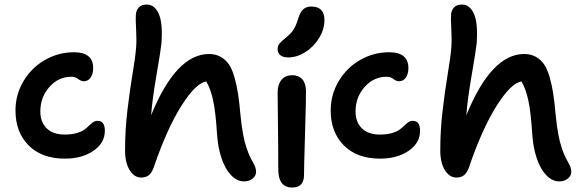

<svg xmlns="http://www.w3.org/2000/svg" viewBox="-20 -758 2574 853"><path d="M268.1 -53.2Q166 -53.2 107.4 -111.8Q48.8 -170.4 48.8 -267.1Q48.8 -337.9 84.5 -397.7Q120.1 -457.5 179.9 -491.7Q239.7 -525.9 309.1 -525.9Q394 -525.9 394 -455.1Q394 -430.2 382.8 -413.6Q371.6 -397 352.1 -397Q340.3 -397 327.6 -407Q314.9 -417 297.9 -417Q239.3 -417 199.2 -371.3Q159.2 -325.7 159.2 -263.2Q159.2 -215.3 187.5 -187.7Q215.8 -160.2 267.1 -160.2Q297.4 -160.2 319.8 -166.5Q342.3 -172.9 354.2 -181.6Q366.2 -190.4 375.2 -199.5Q384.3 -208.5 393.3 -214.8Q402.3 -221.2 413.1 -221.2Q445.8 -221.2 445.8 -176.8Q445.8 -122.6 395 -87.9Q344.2 -53.2 268.1 -53.2Z M607.4 30.8Q576.7 30.8 556.2 -2Q535.6 -34.7 535.6 -89.8Q535.6 -179.2 545.9 -266.6Q556.2 -354 568.8 -429.7Q581.5 -505.4 584.5 -544.9Q587.4 -580.1 584.7 -627.9Q582 -675.8 583.5 -692.9Q585 -712.4 596.7 -725.1Q608.4 -737.8 632.3 -737.8Q666.5 -737.8 685.1 -697Q703.6 -656.2 697.3 -565.9Q693.8 -532.2 675.3 -425Q656.7 -317.9 651.4 -246.1Q762.2 -518.1 908.7 -518.1Q938 -518.1 960.2 -505.6Q982.4 -493.2 996.8 -472.2Q1011.2 -451.2 1021.5 -415.3Q1031.7 -379.4 1037.6 -341.1Q1043.5 -302.7 1048.3 -247.1Q1053.2 -198.2 1059.8 -162.4Q1066.4 -126.5 1075 -101.8Q1083.5 -77.1 1089.6 -64Q1095.7 -50.8 1106.4 -32.2Q1117.7 -12.2 1117.7 5.9Q1117.7 22.9 1102.3 35.4Q1086.9 47.9 1064.5 47.9Q1032.2 47.9 1005.9 19.5Q979.5 -8.8 963.9 -55.9Q948.2 -103 944.3 -161.1Q938 -261.2 926.8 -312.5Q915.5 -363.8 896.5 -396Q850.1 -389.6 785.6 -287.4Q721.2 -185.1 662.6 -13.2Q653.3 11.7 640.1 21.2Q627 30.8 607.4 30.8Z M1261.2 -502.9Q1237.8 -502.9 1225.6 -512.7Q1213.4 -522.5 1213.4 -539.1Q1213.4 -553.7 1221.7 -564.2Q1230 -574.7 1251.5 -591.8Q1274.9 -610.8 1285.4 -628.4Q1295.9 -646 1305.2 -676.8Q1314.5 -706.1 1328.1 -717.5Q1341.8 -729 1362.3 -729Q1421.4 -729 1421.4 -668.9Q1421.4 -627.4 1397.2 -588.4Q1373 -549.3 1335.9 -526.1Q1298.8 -502.9 1261.2 -502.9ZM1278.3 75.2Q1216.3 75.2 1216.3 -5.9Q1216.3 -112.3 1214.8 -211.9Q1213.4 -311.5 1213.4 -347.2Q1213.4 -381.8 1230.2 -402.8Q1247.1 -423.8 1279.3 -423.8Q1306.6 -423.8 1322.8 -406Q1338.9 -388.2 1339.4 -353Q1339.8 -316.4 1335.2 -164.6Q1330.6 -12.7 1330.6 21Q1330.6 46.4 1317.6 60.8Q1304.7 75.2 1278.3 75.2Z M1668.5 -53.2Q1566.4 -53.2 1507.8 -111.8Q1449.2 -170.4 1449.2 -267.1Q1449.2 -337.9 1484.9 -397.7Q1520.5 -457.5 1580.3 -491.7Q1640.1 -525.9 1709.5 -525.9Q1794.4 -525.9 1794.4 -455.1Q1794.4 -430.2 1783.2 -413.6Q1772 -397 1752.4 -397Q1740.7 -397 1728 -407Q1715.3 -417 1698.2 -417Q1639.6 -417 1599.6 -371.3Q1559.6 -325.7 1559.6 -263.2Q1559.6 -215.3 1587.9 -187.7Q1616.2 -160.2 1667.5 -160.2Q1697.8 -160.2 1720.2 -166.5Q1742.7 -172.9 1754.6 -181.6Q1766.6 -190.4 1775.6 -199.5Q1784.7 -208.5 1793.7 -214.8Q1802.7 -221.2 1813.5 -221.2Q1846.2 -221.2 1846.2 -176.8Q1846.2 -122.6 1795.4 -87.9Q1744.6 -53.2 1668.5 -53.2Z M2007.8 30.8Q1977.1 30.8 1956.5 -2Q1936 -34.7 1936 -89.8Q1936 -179.2 1946.3 -266.6Q1956.5 -354 1969.2 -429.7Q1981.9 -505.4 1984.9 -544.9Q1987.8 -580.1 1985.1 -627.9Q1982.4 -675.8 1983.9 -692.9Q1985.4 -712.4 1997.1 -725.1Q2008.8 -737.8 2032.7 -737.8Q2066.9 -737.8 2085.4 -697Q2104 -656.2 2097.7 -565.9Q2094.2 -532.2 2075.7 -425Q2057.1 -317.9 2051.8 -246.1Q2162.6 -518.1 2309.1 -518.1Q2338.4 -518.1 2360.6 -505.6Q2382.8 -493.2 2397.2 -472.2Q2411.6 -451.2 2421.9 -415.3Q2432.1 -379.4 2438 -341.1Q2443.8 -302.7 2448.7 -247.1Q2453.6 -198.2 2460.2 -162.4Q2466.8 -126.5 2475.3 -101.8Q2483.9 -77.1 2490 -64Q2496.1 -50.8 2506.8 -32.2Q2518.1 -12.2 2518.1 5.9Q2518.1 22.9 2502.7 35.4Q2487.3 47.9 2464.8 47.9Q2432.6 47.9 2406.2 19.5Q2379.9 -8.8 2364.3 -55.9Q2348.6 -103 2344.7 -161.1Q2338.4 -261.2 2327.1 -312.5Q2315.9 -363.8 2296.9 -396Q2250.5 -389.6 2186 -287.4Q2121.6 -185.1 2063 -13.2Q2053.7 11.7 2040.5 21.2Q2027.3 30.8 2007.8 30.8Z"/></svg>

Font: Shantell Sans Irregular Bouncy
Style: Regular
Weight: 500
Designer: Stephen Nixon, Anya Danilova, Shantell Martin
Foundry: Arrow Type
Version: Version 1.006;[9816181b4]